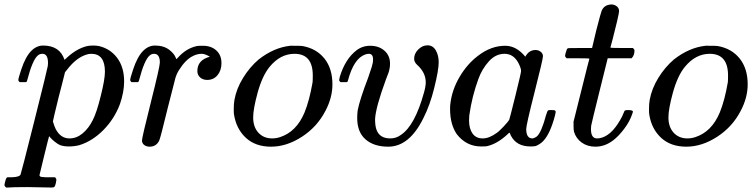

<svg xmlns="http://www.w3.org/2000/svg" viewBox="-59 -646 3378 860"><path d="M29 -278Q23 -284 23 -287Q23 -295 36 -334Q55 -392 81 -418Q105 -442 134 -442Q209 -442 230 -378L240 -387Q285 -429 333 -440Q345 -442 358 -442Q371 -442 383 -440Q435 -428 466 -386.5Q497 -345 497 -281Q497 -234 478 -179Q453 -113 404 -63.5Q355 -14 297 4Q275 10 249 10Q227 10 210 4Q199 -1 186.5 -11Q174 -21 168 -28L161 -36Q160 -35 139 51Q118 137 118 138Q118 140 118.5 141.5Q119 143 120.5 144Q122 145 123.5 145.5Q125 146 127.5 146.5Q130 147 132.5 147Q135 147 139 147.5Q143 148 146 148Q149 148 154 148Q159 148 163 148H188Q193 155 193.5 157Q194 159 191 175Q188 187 185 190.5Q182 194 172 194Q156 194 119.5 193Q83 192 65 192Q-5 192 -24 194H-32Q-39 187 -39 183Q-39 179 -35.5 166Q-32 153 -30 151L-26 148H-6Q28 147 33 136Q36 130 94.5 -103Q153 -336 155 -350Q156 -355 156 -364Q156 -405 131 -405Q119 -405 111 -398Q87 -379 63 -287Q63 -286 62 -283.5Q61 -281 60.5 -280.5Q60 -280 59 -279Q58 -278 55.5 -278Q53 -278 51 -278Q49 -278 43 -278ZM411 -325Q411 -405 350 -405Q348 -405 343.5 -404.5Q339 -404 338 -404Q286 -393 240 -332Q238 -330 235 -326L232 -322Q232 -321 228.5 -307.5Q225 -294 217.5 -264Q210 -234 204 -212Q178 -106 178 -102Q185 -78 191 -67Q213 -26 252 -26Q284 -26 311 -48.5Q338 -71 356 -107Q374 -141 393 -219Q411 -291 411 -325Z M611 11Q597 11 587 3.5Q577 -4 577 -17Q577 -30 617 -189Q657 -348 657 -366Q657 -405 631 -405Q620 -405 612 -398Q588 -379 564 -287Q564 -286 563 -283.5Q562 -281 561.5 -280.5Q561 -280 560 -279Q559 -278 556.5 -278Q554 -278 552 -278Q550 -278 544 -278H530Q524 -284 524 -287Q524 -295 537 -334Q556 -392 582 -418Q606 -442 635 -442Q674 -442 699 -423Q721 -406 728 -388Q730 -382 731 -381.5Q732 -381 739 -389Q776 -430 824 -440Q830 -441 850 -441Q887 -441 910 -420Q933 -399 933 -363Q933 -331 915.5 -309.5Q898 -288 869 -288Q850 -288 837.5 -299Q825 -310 825 -328Q825 -377 881 -392Q859 -405 845 -405Q824 -405 805 -395Q772 -379 742 -331Q732 -315 727 -298Q722 -281 693 -165Q659 -25 654 -16Q641 11 611 11Z M1241 -441H1255Q1287 -441 1295 -440Q1358 -429 1394 -384Q1430 -339 1430 -268Q1430 -209 1399 -150Q1362 -78 1293.5 -33.5Q1225 11 1155 11Q1085 11 1042 -29Q999 -69 989 -134Q988 -140 988 -156Q988 -182 991 -198Q1000 -249 1030 -297.5Q1060 -346 1100 -380Q1168 -433 1241 -441ZM1075 -120Q1075 -77 1098.5 -51.5Q1122 -26 1160 -26Q1178 -26 1196 -32Q1269 -56 1305 -142Q1327 -196 1341 -277Q1342 -283 1342 -308Q1342 -405 1260 -405Q1197 -405 1149 -347Q1116 -307 1095 -231Q1075 -158 1075 -120Z M1680 11Q1616 11 1578.5 -21.5Q1541 -54 1541 -117Q1541 -135 1543 -151Q1552 -199 1590 -298L1606 -346Q1612 -364 1612 -380Q1612 -405 1593 -405Q1586 -405 1577 -402Q1526 -384 1500 -287Q1500 -286 1499 -283.5Q1498 -281 1497.5 -280.5Q1497 -280 1496 -279Q1495 -278 1492.5 -278Q1490 -278 1488 -278Q1486 -278 1480 -278H1466Q1460 -284 1460 -287Q1460 -290 1463 -302Q1487 -381 1537 -420Q1564 -441 1599 -441Q1638 -441 1663 -419Q1688 -397 1688 -361Q1688 -344 1685 -335Q1685 -328 1670 -291Q1624 -166 1621 -113Q1621 -86 1626 -69Q1639 -26 1689 -26Q1716 -26 1737 -42Q1799 -83 1840 -231Q1848 -259 1848 -277Q1848 -321 1809 -356Q1796 -368 1796 -383Q1796 -406 1814.5 -424.5Q1833 -443 1856 -443Q1880 -443 1893 -420.5Q1906 -398 1906 -367Q1906 -332 1886 -252Q1867 -175 1838 -118Q1775 11 1680 11Z M2411 -153Q2420 -153 2423 -152.5Q2426 -152 2428 -150Q2430 -148 2430 -144Q2430 -141 2427 -129Q2405 -45 2373 -13Q2360 0 2341 8Q2333 10 2317 10Q2254 10 2229 -39Q2224 -52 2224 -51Q2223 -52 2220 -50Q2218 -48 2216 -46Q2168 -1 2121 9Q2115 10 2096 10Q2030 10 1987 -45Q1957 -89 1957 -157Q1957 -173 1958 -179Q1965 -243 1999.5 -301.5Q2034 -360 2082 -396Q2140 -441 2204 -441Q2254 -441 2294 -392Q2310 -422 2340 -422Q2353 -422 2363 -414Q2373 -406 2373 -394Q2373 -381 2335.5 -233.5Q2298 -86 2298 -68Q2298 -26 2326 -26Q2335 -27 2346 -35Q2367 -55 2387 -131Q2393 -151 2397 -152Q2399 -153 2407 -153ZM2042 -106Q2042 -70 2057.5 -48Q2073 -26 2103 -26Q2132 -26 2165 -50Q2177 -58 2197.5 -80Q2218 -102 2222 -110Q2224 -114 2249.5 -217Q2275 -320 2275 -328Q2275 -340 2264 -362Q2242 -405 2201 -405Q2161 -405 2130.5 -371Q2100 -337 2084 -293Q2055 -214 2043 -129Q2043 -126 2042.5 -118Q2042 -110 2042 -106Z M2479 -385Q2472 -392 2472 -395Q2472 -399 2475.5 -411.5Q2479 -424 2480 -425Q2482 -430 2489.5 -430.5Q2497 -431 2540 -431H2593L2612 -511Q2633 -592 2636 -598Q2648 -626 2682 -626Q2695 -625 2704.5 -617Q2714 -609 2714 -596Q2714 -589 2704.5 -548.5Q2695 -508 2685 -470L2675 -433Q2675 -431 2725 -431H2776Q2783 -424 2783 -420Q2783 -398 2770 -385H2663L2627 -240Q2590 -91 2589 -83Q2588 -78 2588 -68Q2588 -26 2615 -26Q2622 -26 2627 -27Q2677 -36 2718 -107Q2728 -123 2736 -144Q2738 -150 2741 -151.5Q2744 -153 2756 -153Q2776 -153 2776 -145Q2776 -143 2772 -133Q2761 -101 2736.5 -68.5Q2712 -36 2687 -17Q2650 11 2608 11Q2572 11 2546.5 -7.5Q2521 -26 2512 -56Q2510 -64 2510 -83V-101L2545 -241Q2580 -382 2581 -383Q2581 -385 2530 -385Z M3101 -441H3115Q3147 -441 3155 -440Q3218 -429 3254 -384Q3290 -339 3290 -268Q3290 -209 3259 -150Q3222 -78 3153.5 -33.5Q3085 11 3015 11Q2945 11 2902 -29Q2859 -69 2849 -134Q2848 -140 2848 -156Q2848 -182 2851 -198Q2860 -249 2890 -297.5Q2920 -346 2960 -380Q3028 -433 3101 -441ZM2935 -120Q2935 -77 2958.5 -51.5Q2982 -26 3020 -26Q3038 -26 3056 -32Q3129 -56 3165 -142Q3187 -196 3201 -277Q3202 -283 3202 -308Q3202 -405 3120 -405Q3057 -405 3009 -347Q2976 -307 2955 -231Q2935 -158 2935 -120Z"/></svg>

Font: MathJax_Math
Style: Regular
Weight: 400
Version: Version 1.1